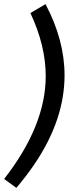

<svg xmlns="http://www.w3.org/2000/svg" viewBox="-56 -773 363 928"><path d="M-36 92Q165 -166 165 -405Q165 -552 91 -710L164 -753Q256 -579 256 -409Q256 -359 248 -309Q214 -89 23 135Z"/></svg>

Font: Rambla
Style: Italic
Weight: 400
Italic angle: -12°
Designer: Martin Sommaruga
Foundry: Martin Sommaruga
Version: Version 1.001